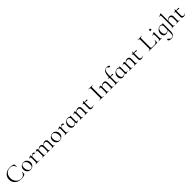

<svg xmlns="http://www.w3.org/2000/svg" viewBox="1013 -3981 7517 7517"><g transform="rotate(-45 4772.0 -222.5)"><path d="M411 -636Q453 -636 485.5 -632Q518 -628 546 -619.5Q574 -611 603 -596Q610 -592 611.5 -589.5Q613 -587 614 -574L626 -455Q626 -453 621 -451.5Q616 -450 614 -454Q591 -537 540.5 -579Q490 -621 408 -621Q323 -621 259.5 -584Q196 -547 160.5 -479Q125 -411 125 -319Q125 -253 147.5 -195.5Q170 -138 210 -94.5Q250 -51 301.5 -27Q353 -3 411 -3Q494 -3 545 -43.5Q596 -84 622 -165Q623 -168 628.5 -167Q634 -166 634 -164L624 -54Q623 -42 621 -39Q619 -36 613 -32Q561 -6 515 3.5Q469 13 411 13Q305 13 223.5 -28.5Q142 -70 95.5 -144.5Q49 -219 49 -317Q49 -389 76 -447.5Q103 -506 152 -548Q201 -590 267 -613Q333 -636 411 -636Z M917 13Q858 13 814 -16Q770 -45 746 -93.5Q722 -142 722 -198Q722 -250 741 -288Q760 -326 792 -350.5Q824 -375 861.5 -387Q899 -399 935 -399Q996 -399 1039.5 -369Q1083 -339 1106 -292Q1129 -245 1129 -193Q1129 -129 1100 -83Q1071 -37 1023 -12Q975 13 917 13ZM946 -6Q999 -6 1030 -43.5Q1061 -81 1061 -165Q1061 -228 1040.5 -276.5Q1020 -325 984 -352.5Q948 -380 902 -380Q849 -380 819 -341Q789 -302 789 -229Q789 -168 809 -117Q829 -66 864.5 -36Q900 -6 946 -6Z M1308 -271 1304 -282Q1341 -327 1365 -351.5Q1389 -376 1406.5 -385.5Q1424 -395 1440 -395Q1461 -395 1481.5 -383Q1502 -371 1502 -354Q1502 -341 1493.5 -332Q1485 -323 1469 -323Q1456 -323 1447 -331Q1438 -339 1428 -346Q1418 -353 1402 -353Q1393 -353 1383 -348Q1373 -343 1356 -325.5Q1339 -308 1308 -271ZM1210 0Q1207 0 1207 -6Q1207 -12 1210 -12Q1249 -12 1260.5 -25.5Q1272 -39 1272 -81V-279Q1272 -312 1264.5 -327.5Q1257 -343 1237 -343Q1227 -343 1213.5 -339Q1200 -335 1183 -328Q1179 -327 1176.5 -332Q1174 -337 1178 -339L1294 -394Q1297 -395 1300 -395Q1307 -395 1318 -374Q1329 -353 1329 -313V-81Q1329 -53 1336 -37.5Q1343 -22 1364 -17Q1385 -12 1426 -12Q1430 -12 1430 -6Q1430 0 1426 0Q1402 0 1369.5 -1Q1337 -2 1301 -2Q1275 -2 1251 -1Q1227 0 1210 0Z M2089 0Q2086 0 2086 -6Q2086 -12 2089 -12Q2128 -12 2140 -25.5Q2152 -39 2152 -81V-240Q2152 -357 2066 -357Q2030 -357 1994.5 -333.5Q1959 -310 1932 -270L1928 -282Q1971 -342 2013 -369Q2055 -396 2099 -396Q2151 -396 2179.5 -366.5Q2208 -337 2208 -275V-81Q2208 -39 2219.5 -25.5Q2231 -12 2271 -12Q2274 -12 2274 -6Q2274 0 2271 0Q2254 0 2230 -1Q2206 -2 2180 -2Q2154 -2 2130.5 -1Q2107 0 2089 0ZM1831 0Q1828 0 1828 -6Q1828 -12 1831 -12Q1870 -12 1881.5 -25.5Q1893 -39 1893 -81V-240Q1893 -357 1808 -357Q1772 -357 1736.5 -333.5Q1701 -310 1674 -270L1670 -282Q1712 -342 1754 -369Q1796 -396 1840 -396Q1892 -396 1921 -367Q1950 -338 1950 -277V-81Q1950 -39 1961.5 -25.5Q1973 -12 2013 -12Q2016 -12 2016 -6Q2016 0 2013 0Q1995 0 1971.5 -1Q1948 -2 1922 -2Q1896 -2 1872 -1Q1848 0 1831 0ZM1574 0Q1571 0 1571 -6Q1571 -12 1574 -12Q1613 -12 1624.5 -25.5Q1636 -39 1636 -81V-279Q1636 -312 1628.5 -327.5Q1621 -343 1601 -343Q1591 -343 1577.5 -339Q1564 -335 1547 -328Q1543 -327 1540.5 -332Q1538 -337 1542 -339L1658 -394Q1661 -395 1664 -395Q1671 -395 1682 -374Q1693 -353 1693 -313V-81Q1693 -39 1704.5 -25.5Q1716 -12 1755 -12Q1758 -12 1758 -6Q1758 0 1755 0Q1738 0 1714.5 -1Q1691 -2 1665 -2Q1639 -2 1615 -1Q1591 0 1574 0Z M2523 13Q2464 13 2420 -16Q2376 -45 2352 -93.5Q2328 -142 2328 -198Q2328 -250 2347 -288Q2366 -326 2398 -350.5Q2430 -375 2467.5 -387Q2505 -399 2541 -399Q2602 -399 2645.5 -369Q2689 -339 2712 -292Q2735 -245 2735 -193Q2735 -129 2706 -83Q2677 -37 2629 -12Q2581 13 2523 13ZM2552 -6Q2605 -6 2636 -43.5Q2667 -81 2667 -165Q2667 -228 2646.5 -276.5Q2626 -325 2590 -352.5Q2554 -380 2508 -380Q2455 -380 2425 -341Q2395 -302 2395 -229Q2395 -168 2415 -117Q2435 -66 2470.5 -36Q2506 -6 2552 -6Z M2914 -271 2910 -282Q2947 -327 2971 -351.5Q2995 -376 3012.5 -385.5Q3030 -395 3046 -395Q3067 -395 3087.5 -383Q3108 -371 3108 -354Q3108 -341 3099.5 -332Q3091 -323 3075 -323Q3062 -323 3053 -331Q3044 -339 3034 -346Q3024 -353 3008 -353Q2999 -353 2989 -348Q2979 -343 2962 -325.5Q2945 -308 2914 -271ZM2816 0Q2813 0 2813 -6Q2813 -12 2816 -12Q2855 -12 2866.5 -25.5Q2878 -39 2878 -81V-279Q2878 -312 2870.5 -327.5Q2863 -343 2843 -343Q2833 -343 2819.5 -339Q2806 -335 2789 -328Q2785 -327 2782.5 -332Q2780 -337 2784 -339L2900 -394Q2903 -395 2906 -395Q2913 -395 2924 -374Q2935 -353 2935 -313V-81Q2935 -53 2942 -37.5Q2949 -22 2970 -17Q2991 -12 3032 -12Q3036 -12 3036 -6Q3036 0 3032 0Q3008 0 2975.5 -1Q2943 -2 2907 -2Q2881 -2 2857 -1Q2833 0 2816 0Z M3303 10Q3265 10 3231.5 -9.5Q3198 -29 3178.5 -67Q3159 -105 3159 -161Q3159 -218 3179.5 -262Q3200 -306 3233.5 -336.5Q3267 -367 3306 -383Q3345 -399 3382 -399Q3418 -399 3449.5 -386Q3481 -373 3501 -350L3461 -294Q3461 -320 3445.5 -339Q3430 -358 3406.5 -368.5Q3383 -379 3357 -379Q3317 -379 3287.5 -355Q3258 -331 3241.5 -288.5Q3225 -246 3225 -190Q3225 -116 3255 -69.5Q3285 -23 3337 -23Q3365 -23 3390 -36Q3415 -49 3437 -68.5Q3459 -88 3477 -107L3485 -100Q3463 -75 3436 -49.5Q3409 -24 3376 -7Q3343 10 3303 10ZM3488 9Q3481 9 3471 -15Q3461 -39 3461 -80V-361Q3477 -368 3487.5 -374Q3498 -380 3507 -395Q3508 -397 3512 -396Q3516 -395 3516 -392V-107Q3516 -73 3524.5 -58.5Q3533 -44 3551 -44Q3562 -44 3574.5 -47.5Q3587 -51 3604 -58Q3609 -60 3611.5 -55Q3614 -50 3609 -48L3493 8Q3491 9 3488 9Z M3927 0Q3924 0 3924 -6Q3924 -12 3927 -12Q3966 -12 3977.5 -25.5Q3989 -39 3989 -81V-243Q3989 -303 3967 -330.5Q3945 -358 3897 -358Q3861 -358 3823 -335Q3785 -312 3758 -272L3754 -284Q3798 -343 3841.5 -371Q3885 -399 3930 -399Q3985 -399 4015.5 -368.5Q4046 -338 4046 -277V-81Q4046 -39 4057.5 -25.5Q4069 -12 4108 -12Q4111 -12 4111 -6Q4111 0 4108 0Q4091 0 4067.5 -1Q4044 -2 4018 -2Q3992 -2 3968 -1Q3944 0 3927 0ZM3658 0Q3655 0 3655 -6Q3655 -12 3658 -12Q3697 -12 3708.5 -25.5Q3720 -39 3720 -81V-279Q3720 -312 3712.5 -327.5Q3705 -343 3685 -343Q3675 -343 3661.5 -339Q3648 -335 3631 -328Q3627 -327 3624.5 -332Q3622 -337 3626 -339L3742 -394Q3745 -395 3748 -395Q3755 -395 3766 -374Q3777 -353 3777 -313V-81Q3777 -39 3788.5 -25.5Q3800 -12 3839 -12Q3842 -12 3842 -6Q3842 0 3839 0Q3822 0 3798.5 -1Q3775 -2 3749 -2Q3723 -2 3699 -1Q3675 0 3658 0Z M4318 12Q4294 12 4272 4.5Q4250 -3 4236 -21Q4222 -39 4222 -70V-305Q4222 -329 4219 -341Q4216 -353 4205 -356.5Q4194 -360 4171 -360Q4167 -360 4167 -366.5Q4167 -373 4171 -373Q4211 -374 4236.5 -395Q4262 -416 4265 -449Q4265 -452 4272.5 -452Q4280 -452 4280 -449V-104Q4280 -63 4300.5 -43Q4321 -23 4359 -23Q4385 -23 4405.5 -31.5Q4426 -40 4439 -51Q4443 -53 4446.5 -48.5Q4450 -44 4446 -41Q4409 -13 4379.5 -0.5Q4350 12 4318 12ZM4415 -337Q4376 -347 4340 -350Q4304 -353 4263 -353V-375Q4303 -375 4340 -378Q4377 -381 4419 -385Q4421 -385 4423.5 -378Q4426 -371 4426 -361Q4426 -354 4422.5 -345Q4419 -336 4415 -337Z M4901 -81Q4901 -52 4907 -37Q4913 -22 4931.5 -17Q4950 -12 4986 -12Q4989 -12 4989 -6Q4989 0 4986 0Q4962 0 4932.5 -1Q4903 -2 4867 -2Q4834 -2 4803.5 -1Q4773 0 4749 0Q4746 0 4746 -6Q4746 -12 4749 -12Q4785 -12 4804 -17Q4823 -22 4829 -37Q4835 -52 4835 -81V-544Q4835 -573 4829 -587.5Q4823 -602 4804 -607.5Q4785 -613 4749 -613Q4746 -613 4746 -619Q4746 -625 4749 -625Q4773 -625 4803.5 -623.5Q4834 -622 4867 -622Q4903 -622 4933 -623.5Q4963 -625 4986 -625Q4989 -625 4989 -619Q4989 -613 4986 -613Q4950 -613 4931.5 -607Q4913 -601 4907 -586Q4901 -571 4901 -542Z M5348 0Q5345 0 5345 -6Q5345 -12 5348 -12Q5387 -12 5398.5 -25.5Q5410 -39 5410 -81V-243Q5410 -303 5388 -330.5Q5366 -358 5318 -358Q5282 -358 5244 -335Q5206 -312 5179 -272L5175 -284Q5219 -343 5262.5 -371Q5306 -399 5351 -399Q5406 -399 5436.5 -368.5Q5467 -338 5467 -277V-81Q5467 -39 5478.5 -25.5Q5490 -12 5529 -12Q5532 -12 5532 -6Q5532 0 5529 0Q5512 0 5488.5 -1Q5465 -2 5439 -2Q5413 -2 5389 -1Q5365 0 5348 0ZM5079 0Q5076 0 5076 -6Q5076 -12 5079 -12Q5118 -12 5129.5 -25.5Q5141 -39 5141 -81V-279Q5141 -312 5133.5 -327.5Q5126 -343 5106 -343Q5096 -343 5082.5 -339Q5069 -335 5052 -328Q5048 -327 5045.5 -332Q5043 -337 5047 -339L5163 -394Q5166 -395 5169 -395Q5176 -395 5187 -374Q5198 -353 5198 -313V-81Q5198 -39 5209.5 -25.5Q5221 -12 5260 -12Q5263 -12 5263 -6Q5263 0 5260 0Q5243 0 5219.5 -1Q5196 -2 5170 -2Q5144 -2 5120 -1Q5096 0 5079 0Z M5583 0Q5580 0 5580 -6Q5580 -12 5583 -12Q5626 -12 5639 -25Q5652 -38 5652 -81V-306Q5652 -330 5647 -341.5Q5642 -353 5627 -356.5Q5612 -360 5579 -360Q5576 -360 5576 -366.5Q5576 -373 5579 -373Q5621 -373 5635 -383Q5649 -393 5650 -418Q5655 -584 5711 -655Q5767 -726 5870 -726Q5923 -726 5954.5 -710.5Q5986 -695 5986 -673Q5986 -657 5975.5 -649Q5965 -641 5951 -641Q5939 -641 5930.5 -647.5Q5922 -654 5912 -667Q5897 -687 5879.5 -698Q5862 -709 5835 -709Q5780 -709 5744.5 -645Q5709 -581 5709 -439V-81Q5709 -52 5715.5 -37Q5722 -22 5743 -17Q5764 -12 5807 -12Q5810 -12 5810 -6Q5810 0 5807 0Q5774 0 5743 -1Q5712 -2 5679 -2Q5653 -2 5627.5 -1Q5602 0 5583 0ZM5834 -337Q5795 -347 5759.5 -350Q5724 -353 5684 -353V-375Q5723 -375 5759.5 -378Q5796 -381 5837 -385Q5840 -385 5842 -378Q5844 -371 5844 -361Q5844 -354 5841 -345Q5838 -336 5834 -337Z M6036 10Q5998 10 5964.5 -9.5Q5931 -29 5911.5 -67Q5892 -105 5892 -161Q5892 -218 5912.5 -262Q5933 -306 5966.5 -336.5Q6000 -367 6039 -383Q6078 -399 6115 -399Q6151 -399 6182.5 -386Q6214 -373 6234 -350L6194 -294Q6194 -320 6178.5 -339Q6163 -358 6139.5 -368.5Q6116 -379 6090 -379Q6050 -379 6020.5 -355Q5991 -331 5974.5 -288.5Q5958 -246 5958 -190Q5958 -116 5988 -69.5Q6018 -23 6070 -23Q6098 -23 6123 -36Q6148 -49 6170 -68.5Q6192 -88 6210 -107L6218 -100Q6196 -75 6169 -49.5Q6142 -24 6109 -7Q6076 10 6036 10ZM6221 9Q6214 9 6204 -15Q6194 -39 6194 -80V-361Q6210 -368 6220.5 -374Q6231 -380 6240 -395Q6241 -397 6245 -396Q6249 -395 6249 -392V-107Q6249 -73 6257.5 -58.5Q6266 -44 6284 -44Q6295 -44 6307.5 -47.5Q6320 -51 6337 -58Q6342 -60 6344.5 -55Q6347 -50 6342 -48L6226 8Q6224 9 6221 9Z M6660 0Q6657 0 6657 -6Q6657 -12 6660 -12Q6699 -12 6710.5 -25.5Q6722 -39 6722 -81V-243Q6722 -303 6700 -330.5Q6678 -358 6630 -358Q6594 -358 6556 -335Q6518 -312 6491 -272L6487 -284Q6531 -343 6574.5 -371Q6618 -399 6663 -399Q6718 -399 6748.5 -368.5Q6779 -338 6779 -277V-81Q6779 -39 6790.5 -25.5Q6802 -12 6841 -12Q6844 -12 6844 -6Q6844 0 6841 0Q6824 0 6800.5 -1Q6777 -2 6751 -2Q6725 -2 6701 -1Q6677 0 6660 0ZM6391 0Q6388 0 6388 -6Q6388 -12 6391 -12Q6430 -12 6441.5 -25.5Q6453 -39 6453 -81V-279Q6453 -312 6445.5 -327.5Q6438 -343 6418 -343Q6408 -343 6394.5 -339Q6381 -335 6364 -328Q6360 -327 6357.5 -332Q6355 -337 6359 -339L6475 -394Q6478 -395 6481 -395Q6488 -395 6499 -374Q6510 -353 6510 -313V-81Q6510 -39 6521.5 -25.5Q6533 -12 6572 -12Q6575 -12 6575 -6Q6575 0 6572 0Q6555 0 6531.5 -1Q6508 -2 6482 -2Q6456 -2 6432 -1Q6408 0 6391 0Z M7051 12Q7027 12 7005 4.5Q6983 -3 6969 -21Q6955 -39 6955 -70V-305Q6955 -329 6952 -341Q6949 -353 6938 -356.5Q6927 -360 6904 -360Q6900 -360 6900 -366.5Q6900 -373 6904 -373Q6944 -374 6969.5 -395Q6995 -416 6998 -449Q6998 -452 7005.5 -452Q7013 -452 7013 -449V-104Q7013 -63 7033.5 -43Q7054 -23 7092 -23Q7118 -23 7138.5 -31.5Q7159 -40 7172 -51Q7176 -53 7179.5 -48.5Q7183 -44 7179 -41Q7142 -13 7112.5 -0.5Q7083 12 7051 12ZM7148 -337Q7109 -347 7073 -350Q7037 -353 6996 -353V-375Q7036 -375 7073 -378Q7110 -381 7152 -385Q7154 -385 7156.5 -378Q7159 -371 7159 -361Q7159 -354 7155.5 -345Q7152 -336 7148 -337Z M7620 -543V-85Q7620 -58 7626 -44Q7632 -30 7649.5 -25.5Q7667 -21 7700 -21H7809Q7867 -21 7901 -57.5Q7935 -94 7945 -153Q7945 -156 7950.5 -155.5Q7956 -155 7956 -152Q7953 -125 7950 -86.5Q7947 -48 7947 -15Q7947 0 7932 0H7470Q7468 0 7468 -6Q7468 -12 7470 -12Q7506 -12 7524.5 -17Q7543 -22 7549 -37Q7555 -52 7555 -81V-544Q7555 -573 7549 -587.5Q7543 -602 7524.5 -607.5Q7506 -613 7470 -613Q7468 -613 7468 -619Q7468 -625 7470 -625Q7494 -625 7524 -623.5Q7554 -622 7587 -622Q7622 -622 7652 -623.5Q7682 -625 7705 -625Q7708 -625 7708 -619Q7708 -613 7705 -613Q7669 -613 7650.5 -607.5Q7632 -602 7626 -587Q7620 -572 7620 -543Z M8021 0Q8019 0 8019 -6Q8019 -12 8021 -12Q8060 -12 8072.5 -25.5Q8085 -39 8085 -81V-268Q8085 -303 8078 -319.5Q8071 -336 8052 -336Q8044 -336 8033 -332.5Q8022 -329 8007 -322Q8003 -321 8000.5 -326.5Q7998 -332 8001 -334L8131 -394Q8134 -395 8135 -395Q8137 -395 8140 -392.5Q8143 -390 8143 -387Q8143 -379 8142 -348Q8141 -317 8141 -269V-81Q8141 -39 8152.5 -25.5Q8164 -12 8204 -12Q8207 -12 8207 -6Q8207 0 8204 0Q8186 0 8162.5 -1Q8139 -2 8113 -2Q8087 -2 8063.5 -1Q8040 0 8021 0ZM8105 -512Q8085 -512 8073 -523Q8061 -534 8061 -554Q8061 -574 8073 -585Q8085 -596 8105 -596Q8125 -596 8136 -585Q8147 -574 8147 -554Q8147 -512 8105 -512Z M8435 281Q8373 281 8336 259Q8299 237 8299 206Q8299 187 8309 180Q8319 173 8329 173Q8345 173 8354.5 182Q8364 191 8372.5 204Q8381 217 8393 229.5Q8405 242 8424 251Q8443 260 8473 260Q8500 260 8524.5 248Q8549 236 8564 200Q8579 164 8579 94V-361Q8595 -368 8605.5 -374Q8616 -380 8625 -395Q8626 -397 8630 -396Q8634 -395 8634 -392V70Q8634 133 8611 180.5Q8588 228 8543 254.5Q8498 281 8435 281ZM8421 10Q8383 10 8349.5 -9.5Q8316 -29 8296.5 -67Q8277 -105 8277 -161Q8277 -218 8297.5 -262Q8318 -306 8351.5 -336.5Q8385 -367 8424 -383Q8463 -399 8500 -399Q8536 -399 8567.5 -386Q8599 -373 8619 -350L8579 -294Q8579 -320 8563.5 -339Q8548 -358 8524.5 -368.5Q8501 -379 8475 -379Q8435 -379 8405.5 -355Q8376 -331 8359.5 -288.5Q8343 -246 8343 -190Q8343 -116 8373 -69.5Q8403 -23 8455 -23Q8483 -23 8508 -36Q8533 -49 8555 -68.5Q8577 -88 8595 -107L8603 -100Q8581 -75 8554 -49.5Q8527 -24 8494 -7Q8461 10 8421 10Z M8733 0Q8730 0 8730 -6Q8730 -12 8733 -12Q8772 -12 8784 -25.5Q8796 -39 8796 -81V-598Q8796 -633 8789 -649.5Q8782 -666 8764 -666Q8749 -666 8718 -652Q8714 -650 8711.5 -655.5Q8709 -661 8713 -663L8840 -725Q8842 -725 8842 -725Q8842 -725 8843 -725Q8846 -725 8849 -722.5Q8852 -720 8852 -717V-81Q8852 -39 8864 -25.5Q8876 -12 8915 -12Q8918 -12 8918 -6Q8918 0 8915 0Q8897 0 8874 -1Q8851 -2 8824 -2Q8798 -2 8774 -1Q8750 0 8733 0ZM9002 0Q8999 0 8999 -6Q8999 -12 9002 -12Q9041 -12 9053 -25.5Q9065 -39 9065 -81V-240Q9065 -357 8973 -357Q8936 -357 8898 -333.5Q8860 -310 8833 -270L8829 -282Q8873 -342 8916.5 -369Q8960 -396 9006 -396Q9061 -396 9091 -365.5Q9121 -335 9121 -275V-81Q9121 -39 9133 -25.5Q9145 -12 9184 -12Q9187 -12 9187 -6Q9187 0 9184 0Q9166 0 9143 -1Q9120 -2 9093 -2Q9067 -2 9043 -1Q9019 0 9002 0Z M9394 12Q9370 12 9348 4.5Q9326 -3 9312 -21Q9298 -39 9298 -70V-305Q9298 -329 9295 -341Q9292 -353 9281 -356.5Q9270 -360 9247 -360Q9243 -360 9243 -366.5Q9243 -373 9247 -373Q9287 -374 9312.5 -395Q9338 -416 9341 -449Q9341 -452 9348.5 -452Q9356 -452 9356 -449V-104Q9356 -63 9376.5 -43Q9397 -23 9435 -23Q9461 -23 9481.5 -31.5Q9502 -40 9515 -51Q9519 -53 9522.5 -48.5Q9526 -44 9522 -41Q9485 -13 9455.5 -0.5Q9426 12 9394 12ZM9491 -337Q9452 -347 9416 -350Q9380 -353 9339 -353V-375Q9379 -375 9416 -378Q9453 -381 9495 -385Q9497 -385 9499.5 -378Q9502 -371 9502 -361Q9502 -354 9498.5 -345Q9495 -336 9491 -337Z"/></g></svg>

Font: Cormorant Infant Light
Style: Regular
Weight: 400
Version: Version 4.001